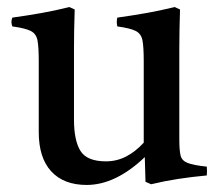

<svg xmlns="http://www.w3.org/2000/svg" viewBox="-20 -513 623 545"><path d="M226 12Q161 12 125.5 -26.5Q90 -65 90 -138V-340Q90 -379 86.5 -398Q83 -417 67.5 -425Q52 -433 15 -438Q10 -451 15 -463Q58 -469 97.5 -476Q137 -483 177 -493L192 -486Q191 -455 190.5 -427.5Q190 -400 190 -376V-174Q190 -114 208.5 -84.5Q227 -55 281 -55Q311 -55 337.5 -68.5Q364 -82 388 -108V-340Q388 -379 384.5 -398Q381 -417 365.5 -425Q350 -433 313 -438Q310 -451 313 -463Q356 -469 395.5 -476Q435 -483 476 -493L491 -486Q490 -455 489.5 -427.5Q489 -400 489 -376V-117Q489 -87 492.5 -72Q496 -57 512.5 -50.5Q529 -44 567 -40Q568 -28 567 -15Q524 -11 485 -5Q446 1 409 10L393 3L391 -67Q308 12 226 12Z"/></svg>

Font: Tiro Telugu
Style: Regular
Weight: 400
Designer: Telugu: John Hudson & Fiona Ross. Latin: John Hudson.
Foundry: Tiro Typeworks Ltd.
Version: Version 1.52